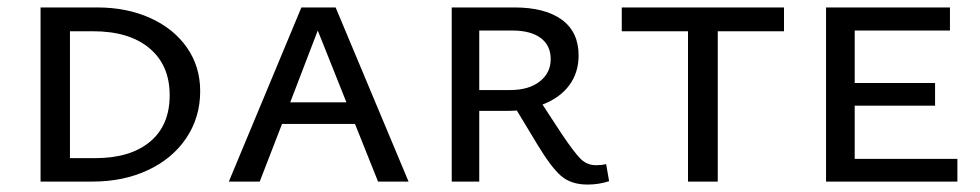

<svg xmlns="http://www.w3.org/2000/svg" viewBox="-20 -488 2635 516"><path d="M89 0V-468H241Q321 -468 384 -439.5Q447 -411 482.5 -360Q518 -309 518 -243Q518 -173 481 -117.5Q444 -62 378 -31Q312 0 229 0ZM230 -404H168V-63H236Q330 -63 383 -107Q436 -151 436 -232Q436 -313 381.5 -358.5Q327 -404 230 -404Z M934 -155H738L678 0H595L790 -468H882L1078 0H996ZM911 -213 834 -406 760 -213Z M1617 -1Q1589 8 1559 8Q1514 8 1487 -16Q1460 -40 1424 -100L1369 -191Q1359 -190 1338 -190H1268V0H1194V-468H1362Q1445 -468 1490 -435Q1535 -402 1535 -339Q1535 -293 1510 -259Q1485 -225 1438 -207L1489 -129Q1524 -77 1541 -60.5Q1558 -44 1582 -44Q1597 -44 1609 -47ZM1351 -246Q1401 -246 1430.5 -269Q1460 -292 1460 -329Q1460 -366 1433 -386Q1406 -406 1356 -406H1268V-246Z M2087 -404H1909V0H1829V-404H1651V-468H2087Z M2553 -61V0H2200V-468H2533V-406H2277V-265H2493V-204H2277V-61Z"/></svg>

Font: Ysabeau SC Medium
Style: Regular
Weight: 500
Designer: Christian Thalmann (Catharsis Fonts)
Version: Version 0.003